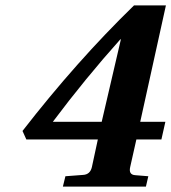

<svg xmlns="http://www.w3.org/2000/svg" viewBox="-20 -688 632 708"><path d="M174.8 -238.8H355L425.8 -543H423.8Q294.4 -398.4 174.8 -238.8ZM63 -205.1Q262.2 -461.9 474.1 -668H591.8L497.1 -238.8H589.8L575.2 -173.8H482.9L460 -71.8Q453.6 -43.5 479 -42L526.9 -38.1L518.1 0H211.9L221.2 -38.1L286.1 -43Q312.5 -44.4 318.8 -71.8L340.8 -173.8H77.1Z"/></svg>

Font: Linguistics Pro
Style: Bold Italic
Weight: 700
Italic angle: -12°
Designer: Stefan Peev, Context Ltd
Foundry: Stefan Peev, Context Ltd
Version: Version 001.000